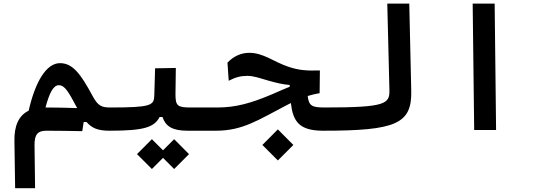

<svg xmlns="http://www.w3.org/2000/svg" viewBox="-20 -713 2970 1053"><path d="M63 319.3H172.4L169.4 84C168.5 22.9 188 3.9 234.4 3.9C291 3.9 351.6 4.9 431.2 6.3L439 -43.9H454.6C483.4 -10.7 516.1 3.9 580.1 3.9C603.5 3.9 622.6 -10.3 622.6 -62C622.6 -105.5 610.8 -123.5 585.9 -123.5C537.1 -123.5 517.6 -131.3 486.8 -188.5C423.3 -306.2 379.4 -366.7 309.1 -366.7C233.4 -366.7 172.9 -263.2 137.2 -106C82 -79.1 57.6 -22.5 59.1 60.1ZM403.3 -120.1C349.6 -122.1 284.2 -123.5 229.5 -123.5C250.5 -201.7 272 -245.6 302.2 -245.6C336.9 -245.6 356.9 -206.5 403.3 -120.1Z M580.1 3.9C772 3.9 825.2 -15.1 855.5 -71.3H871.1C887.7 -21.5 924.3 3.9 1007.3 3.9H1166C1189.5 3.9 1208.5 -16.1 1208.5 -67.9C1208.5 -104.5 1196.8 -123.5 1171.9 -123.5H1024.4C953.6 -123.5 942.4 -132.8 942.4 -195.8L944.3 -340.3L830.6 -338.4L826.2 -189C824.7 -134.8 808.1 -123.5 585.9 -123.5ZM935.1 213.9 1016.6 132.3 935.1 50.3 874 111.3 813 50.3 731.4 132.3 813 213.9 874 152.8Z M1752 3.9C1775.4 3.9 1794.4 -10.3 1794.4 -65.9C1794.4 -95.7 1782.7 -123.5 1757.8 -123.5C1689.5 -123.5 1673.8 -133.8 1667.5 -186.5C1688 -192.9 1709 -197.8 1732.9 -202.1L1734.4 -326.7C1663.1 -324.7 1622.6 -326.7 1562 -346.7C1480.5 -374 1425.3 -423.3 1347.2 -423.3C1304.7 -423.3 1263.2 -406.7 1227.5 -369.6L1234.4 -270C1270.5 -289.1 1299.8 -296.9 1335.9 -296.9C1371.1 -296.9 1402.3 -285.2 1451.2 -271C1498 -257.8 1533.7 -249.5 1568.8 -247.1V-237.3C1540 -226.1 1510.7 -212.4 1470.7 -195.3C1356.4 -147 1272.5 -123.5 1172.9 -123.5C1150.9 -123.5 1137.7 -107.9 1137.7 -64C1137.7 -14.6 1147.9 3.9 1164.6 3.9C1311 3.9 1395.5 -54.7 1549.8 -134.8C1558.6 -139.2 1566.9 -143.6 1575.2 -147.9C1586.9 -49.8 1617.7 3.9 1752 3.9ZM1503.9 167 1588.9 82 1503.9 -3.4 1418.9 82Z M1752 3.9C2153.8 3.9 2239.7 -34.2 2235.4 -215.8L2224.6 -693.4H2104L2115.7 -219.7C2117.7 -143.1 2096.2 -123.5 1757.8 -123.5C1738.3 -123.5 1723.6 -109.9 1723.6 -63C1723.6 -16.1 1732.9 3.9 1752 3.9Z M2580.6 0H2700.7L2692.9 -693.4H2572.3Z"/></svg>

Font: Cascadia Code PL SemiBold
Style: Regular
Weight: 600
Monospace: yes
Designer: Aaron Bell
Foundry: Saja Typeworks
Version: Version 2404.023